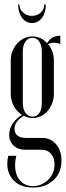

<svg xmlns="http://www.w3.org/2000/svg" viewBox="-20 -665 295 859"><path d="M128 174Q65 174 34 134Q3 94 17 32H53Q46 61 48 86Q50 111 60 129Q70 147 87.5 157.5Q105 168 127 168Q147 168 165 160Q183 152 196 139Q209 126 216.5 108.5Q224 91 224 71Q224 42 208.5 23.5Q193 5 168 5H93Q61 5 41 -13.5Q21 -32 21 -62Q21 -88 36.5 -111.5Q52 -135 78 -151Q55 -166 41.5 -191Q28 -216 28 -245V-394Q28 -416 35.5 -435.5Q43 -455 56.5 -470Q70 -485 87.5 -493.5Q105 -502 125 -502Q163 -502 191 -472Q202 -490 215.5 -497.5Q229 -505 250 -505V-469Q232 -474 221 -474Q213 -474 206.5 -472Q200 -470 195 -468Q221 -436 221 -394V-245Q221 -223 213.5 -203.5Q206 -184 193.5 -169Q181 -154 163.5 -145.5Q146 -137 126 -137Q115 -137 105.5 -139.5Q96 -142 86 -147Q45 -121 45 -90Q45 -48 97 -48H169Q207 -48 231 -19.5Q255 9 255 54Q255 108 219.5 141Q184 174 128 174ZM82 -204Q82 -177 94 -160Q106 -143 126 -143Q145 -143 156 -159.5Q167 -176 167 -204V-434Q167 -462 155.5 -479Q144 -496 125 -496Q106 -496 94 -479Q82 -462 82 -434ZM178 -645H185Q185 -608 167.5 -585Q150 -562 123 -562Q96 -562 78.5 -585.5Q61 -609 61 -645H67Q67 -623 83.5 -608.5Q100 -594 123 -594Q146 -594 162 -608.5Q178 -623 178 -645Z"/></svg>

Font: Moniqa Cond Display
Style: Regular
Weight: 400
Width: 3
Designer: Rajesh Rajput
Foundry: Rajesh Rajput
Version: Version 1.000